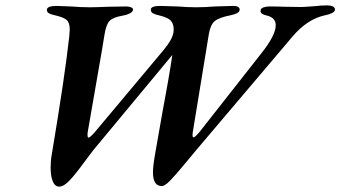

<svg xmlns="http://www.w3.org/2000/svg" viewBox="-20 -677 1264 713"><path d="M168 -54Q168 -81 172 -102Q221 -394 237 -540Q239 -562 239 -567Q239 -592 228.5 -602Q218 -612 189 -619Q170 -623 162 -627.5Q154 -632 154 -640Q154 -655 190 -655Q204 -655 244 -653Q279 -650 314 -650Q335 -650 385 -652L449 -653Q460 -653 467.5 -649.5Q475 -646 474 -640Q472 -632 460.5 -626.5Q449 -621 436 -619Q400 -613 387 -599.5Q374 -586 368 -548Q359 -491 351 -447Q343 -403 338 -372Q318 -260 306 -188Q305 -183 305 -176Q305 -166 309 -166Q314 -166 331 -185L579 -481Q603 -509 614 -529Q625 -549 625 -567Q625 -589 614 -600.5Q603 -612 574 -619Q556 -623 548 -627.5Q540 -632 540 -641Q540 -655 575 -655Q592 -655 640 -653Q676 -650 708 -650Q741 -650 778 -653Q828 -655 846 -655Q870 -655 870 -641Q870 -627 835 -620Q794 -612 778 -599Q762 -586 756 -553L696 -187Q695 -182 695 -175Q695 -167 699 -167Q704 -167 721 -187L949 -477Q1004 -546 1004 -583Q1004 -611 972 -619Q958 -622 952 -627Q946 -632 948 -640Q949 -646 958.5 -649.5Q968 -653 980 -653Q1014 -653 1033 -652L1095 -651Q1109 -651 1125 -652.5Q1141 -654 1148 -654Q1171 -657 1196 -657Q1208 -657 1216 -653Q1224 -649 1224 -642Q1224 -634 1213 -628.5Q1202 -623 1186 -620Q1121 -606 1066 -541L709 -120Q693 -101 670 -73Q632 -27 612 -6.5Q592 14 581 14Q548 14 548 -37Q548 -61 557 -111L580 -242Q608 -391 620 -473L327 -120Q325 -117 293 -75Q261 -31 239 -7.5Q217 16 200 16Q184 16 176 -3.5Q168 -23 168 -54Z"/></svg>

Font: EB Garamond SemiBold
Style: Italic
Weight: 600
Italic angle: -17.2°
Designer: Georg Duffner and Octavio Pardo
Foundry: Georg Duffner
Version: Version 1.000